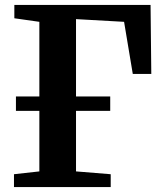

<svg xmlns="http://www.w3.org/2000/svg" viewBox="-20 -763 661 783"><path d="M38.5 -743H594L597 -461.5H521.5L486 -674L290 -685V-369.5H429.5V-311H290V-64L431.5 -52.5V0H37V-52.5L140.5 -64V-311H45V-369.5H140.5V-674L38.5 -688.5Z"/></svg>

Font: Merriweather Text
Style: Bold
Weight: 700
Designer: Eben Sorkin
Foundry: Eben Sorkin
Version: Version 2.100